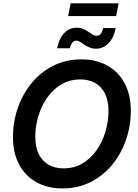

<svg xmlns="http://www.w3.org/2000/svg" viewBox="-20 -1082 802 1113"><path d="M342.3 10.3Q256.3 10.3 191.9 -25.4Q127.4 -61 91.3 -127.7Q55.2 -194.3 55.2 -287.1Q55.2 -375.5 83.3 -456.3Q111.3 -537.1 163.6 -600.6Q215.8 -664.1 288.8 -700.9Q361.8 -737.8 452.1 -737.8Q537.6 -737.8 601.8 -702.1Q666 -666.5 702.1 -599.9Q738.3 -533.2 738.3 -439.9Q738.3 -351.6 710.2 -270.8Q682.1 -189.9 629.9 -126.5Q577.6 -63 504.6 -26.4Q431.6 10.3 342.3 10.3ZM347.7 -106Q410.2 -106 458.7 -135Q507.3 -164.1 540.8 -212.4Q574.2 -260.7 591.6 -319.8Q608.9 -378.9 608.9 -439.5Q608.9 -499 588.6 -539.6Q568.4 -580.1 532 -600.8Q495.6 -621.6 446.8 -621.6Q384.3 -621.6 335.4 -592.5Q286.6 -563.5 252.9 -514.9Q219.2 -466.3 201.9 -407.5Q184.6 -348.6 184.6 -288.1Q184.6 -229 204.8 -188.5Q225.1 -147.9 261.7 -127Q298.3 -106 347.7 -106ZM537.6 -799.8Q516.1 -799.8 499.3 -806.6Q482.4 -813.5 469 -823Q455.6 -832.5 444.3 -839.4Q433.1 -846.2 422.4 -846.2Q407.7 -846.2 398.2 -833.5Q388.7 -820.8 384.8 -802.2H311Q321.8 -858.4 351.8 -889.9Q381.8 -921.4 424.8 -921.4Q446.8 -921.4 462.9 -914.3Q479 -907.2 491.9 -897.9Q504.9 -888.7 516.1 -881.6Q527.3 -874.5 539.6 -874.5Q555.2 -874.5 564 -885.7Q572.8 -897 578.1 -919.4H650.4Q639.6 -862.3 608.9 -831.1Q578.1 -799.8 537.6 -799.8ZM667.5 -1062.5 653.3 -988.8H375L389.2 -1062.5Z"/></svg>

Font: Inter 20pt SemiBold
Style: Italic
Weight: 600
Italic angle: -9.3988°
Version: Version 4.001;git-66647c0bb